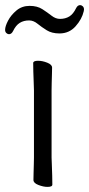

<svg xmlns="http://www.w3.org/2000/svg" viewBox="-36 -722 349 752"><path d="M292 -678Q285 -647 260 -619Q235 -591 197 -591Q167 -591 147 -603.5Q127 -616 111 -629Q95 -642 78 -642Q57 -642 41.5 -632.5Q26 -623 15 -600Q9 -588 -1 -588Q-6 -588 -11 -592.5Q-16 -597 -16 -605Q-16 -619 -4.5 -641Q7 -663 28.5 -681Q50 -699 80 -699Q110 -699 130 -686Q150 -673 166 -660.5Q182 -648 199 -648Q220 -648 235.5 -657.5Q251 -667 262 -690Q268 -702 278 -702Q283 -702 288 -697.5Q293 -693 293 -685Q293 -681 292 -678ZM97 -368Q97 -378 96 -399Q95 -420 94.5 -442Q94 -464 94 -475Q94 -484 113 -484Q130 -484 149 -476.5Q168 -469 168 -457Q168 -449 167.5 -432.5Q167 -416 166.5 -398Q166 -380 166 -368V-105Q166 -99 167 -78Q168 -57 168.5 -34Q169 -11 169 1Q169 10 150 10Q134 10 114.5 2.5Q95 -5 95 -17Q95 -25 95.5 -43.5Q96 -62 96.5 -80Q97 -98 97 -105Z"/></svg>

Font: Klee One SemiBold
Style: Regular
Weight: 600
Designer: Fontworks Inc.
Foundry: Fontworks Inc.
Version: Version 1.00;January 12, 2022;FontCreator 13.0.0.2683 64-bit